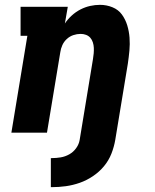

<svg xmlns="http://www.w3.org/2000/svg" viewBox="-20 -548 640 793"><path d="M190 225V105H195Q212 105 230.5 102Q249 99 266 89.5Q283 80 294.5 64Q306 48 309 30L364 -304Q366 -316 367 -327.5Q368 -339 367.5 -350.5Q367 -362 363.5 -373Q360 -384 353 -392Q346 -400 335.5 -404Q325 -408 313 -408Q298 -408 283 -403Q268 -398 256 -387Q244 -376 237.5 -361.5Q231 -347 229 -332L174 0H27L93 -400H65V-520H260L248 -451Q260 -469 276.5 -484Q293 -499 312.5 -509Q332 -519 352.5 -523.5Q373 -528 393 -528Q420 -528 444.5 -518Q469 -508 483.5 -488Q498 -468 505.5 -443.5Q513 -419 515 -392.5Q517 -366 514.5 -339Q512 -312 508 -285L456 30Q451 59 440 87Q429 115 409.5 138.5Q390 162 364 179.5Q338 197 309.5 207Q281 217 252 221Q223 225 194 225Z"/></svg>

Font: Iosevka Etoile Heavy
Style: Italic
Weight: 900
Italic angle: -9°
Designer: Belleve Invis
Foundry: Belleve Invis
Version: Version 22.1.2; ttfautohint (v1.8.4)